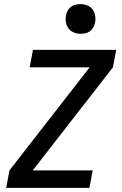

<svg xmlns="http://www.w3.org/2000/svg" viewBox="-20 -912 590 932"><path d="M414 0H10L26 -85L415 -585H124L140 -670H544L528 -585L139 -85H430ZM371 -748Q354 -748 338 -754.5Q322 -761 312.5 -774Q303 -787 300 -804.5Q297 -822 301 -840Q303 -851 309.5 -862Q316 -873 326 -880Q336 -887 347.5 -889.5Q359 -892 371 -892Q388 -892 404 -885.5Q420 -879 429.5 -866Q439 -853 442 -835.5Q445 -818 441 -800Q439 -789 432.5 -778Q426 -767 416 -760Q406 -753 394.5 -750.5Q383 -748 371 -748Z"/></svg>

Font: Lode Dark Term
Style: Bold Italic
Weight: 700
Italic angle: -11°
Monospace: yes
Designer: Belleve Invis
Foundry: Belleve Invis
Version: Version 29.2.0